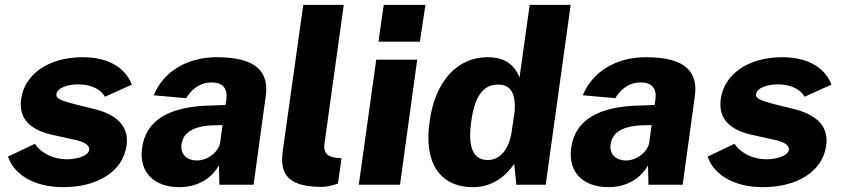

<svg xmlns="http://www.w3.org/2000/svg" viewBox="-20 -762 3477 792"><path d="M241 10C380 10 487 -53 502 -161C509 -210 497 -279 374 -311L289 -332C234 -347 210 -354 213 -374C216 -400 261 -414 302 -414C357 -414 396 -393 413 -363L524 -413C501 -473 439 -526 321 -526C178 -526 80 -454 67 -352C56 -269 109 -223 204 -204L281 -187C320 -179 351 -167 348 -143C344 -118 294 -105 257 -105C190 -105 142 -139 124 -169L13 -116C36 -46 116 10 241 10Z M719 10C789 10 849 -20 883 -80L885 0H1026L1076 -364C1090 -461 1043 -526 875 -526C750 -526 654 -466 614 -369L748 -357C778 -407 818 -422 853 -422C899 -422 919 -397 914 -354L910 -329L859 -327C674 -325 581 -264 566 -151C552 -47 621 10 719 10ZM792 -100C753 -100 722 -124 729 -168C737 -229 805 -243 856 -245L898 -246L888 -173C881 -135 837 -100 792 -100Z M1306 9C1329 9 1353 3 1374 -5L1389 -109L1367 -111C1320 -117 1314 -142 1319 -173L1398 -742H1231L1148 -151C1137 -76 1135 9 1306 9Z M1735 -742H1563L1541 -590H1712ZM1701 -516H1532L1460 0H1630Z M1932 10C2017 10 2072 -43 2101 -86L2110 0H2231L2334 -742H2165L2123 -442C2097 -510 2043 -526 1991 -526C1863 -526 1774 -423 1752 -260C1728 -93 1792 10 1932 10ZM1992 -102C1939 -102 1907 -142 1924 -262C1940 -381 1984 -413 2034 -413C2080 -413 2108 -387 2103 -304L2092 -228C2082 -145 2042 -102 1992 -102Z M2489 10C2559 10 2619 -20 2653 -80L2655 0H2796L2846 -364C2860 -461 2813 -526 2645 -526C2520 -526 2424 -466 2384 -369L2518 -357C2548 -407 2588 -422 2623 -422C2669 -422 2689 -397 2684 -354L2680 -329L2629 -327C2444 -325 2351 -264 2336 -151C2322 -47 2391 10 2489 10ZM2562 -100C2523 -100 2492 -124 2499 -168C2507 -229 2575 -243 2626 -245L2668 -246L2658 -173C2651 -135 2607 -100 2562 -100Z M3127 10C3266 10 3373 -53 3388 -161C3395 -210 3383 -279 3260 -311L3175 -332C3120 -347 3096 -354 3099 -374C3102 -400 3147 -414 3188 -414C3243 -414 3282 -393 3299 -363L3410 -413C3387 -473 3325 -526 3207 -526C3064 -526 2966 -454 2953 -352C2942 -269 2995 -223 3090 -204L3167 -187C3206 -179 3237 -167 3234 -143C3230 -118 3180 -105 3143 -105C3076 -105 3028 -139 3010 -169L2899 -116C2922 -46 3002 10 3127 10Z"/></svg>

Font: United Sans ExtraBold
Style: Italic
Weight: 800
Italic angle: -8°
Designer: Pablo Impallari, Rodrigo Fuenzalida (Modified by Dan O. Williams)
Version: Version 1.000;PS 001.000;hotconv 1.0.88;makeotf.lib2.5.64775